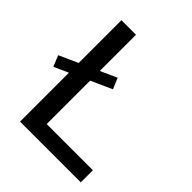

<svg xmlns="http://www.w3.org/2000/svg" viewBox="-201 -803 919 919"><g transform="rotate(45 258.0 -343.5)"><path d="M-7.8 -354 15.1 -298.3 87.9 -331.1V0H499V-82H186.5V-376L293 -423.8L270 -479L186.5 -441.4V-686.5H87.9V-397Z"/></g></svg>

Font: Estedad Medium
Style: Regular
Weight: 500
Designer: Amin Abedi
Version: Version 7.3